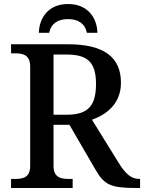

<svg xmlns="http://www.w3.org/2000/svg" viewBox="-20 -934 716 954"><path d="M173 -771H224C235 -819 269 -839 318 -839C367 -839 401 -819 412 -771H464C462 -846 416 -914 318 -914C221 -914 175 -846 173 -771ZM35 0H341V-45H320C281 -45 246 -53 246 -110V-314H325L455 -90C499 -14 533 0 656 0H676V-45H672C631 -45 603 -71 569 -126L437 -339C506 -364 581 -416 581 -523C581 -650 496 -714 319 -714H35V-669H56C96 -669 130 -660 130 -603V-110C130 -53 96 -45 56 -45H35ZM313 -364H246V-663H311C417 -663 457 -623 457 -517C457 -415 423 -364 313 -364Z"/></svg>

Font: Noto Serif Medium
Style: Regular
Weight: 500
Designer: Monotype Design Team
Foundry: Monotype Imaging Inc.
Version: Version 2.013